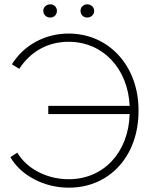

<svg xmlns="http://www.w3.org/2000/svg" viewBox="-20 -861 712 887"><path d="M212 -780C230 -780 243 -793 243 -811C243 -828 230 -841 212 -841C194 -841 180 -828 180 -811C180 -793 194 -780 212 -780ZM383 -780C401 -780 415 -793 415 -811C415 -828 401 -841 383 -841C365 -841 352 -828 352 -811C352 -793 365 -780 383 -780ZM298 6C488 6 620 -142 620 -348V-352C620 -555 484 -706 297 -706C185 -706 88 -650 35 -564L69 -543C120 -622 200 -668 297 -668C456 -668 571 -544 579 -372H203V-334H579C574 -158 460 -33 297 -33C196 -33 103 -82 60 -156L28 -135C75 -52 182 6 297 6Z"/></svg>

Font: Fixel Display ExtraLight
Style: Regular
Weight: 200
Designer: AlfaBravo + MacPaw
Foundry: Kyrylo Tkachov, Marchela Mozhyna, Serhii Makarenko, Maria Weinstein, Zakhar Kryvoshyya
Version: Version 1.211